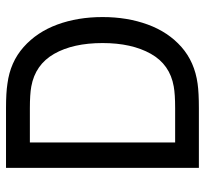

<svg xmlns="http://www.w3.org/2000/svg" viewBox="-42 -656 707 664"><g transform="rotate(-90 312.0 -324.5)"><path d="M269.5 9.3H63V-657.7H269.5Q322.8 -657.7 354 -652.8Q428.7 -643.1 480.7 -596.9Q532.7 -550.8 558.6 -480.2Q584.5 -409.7 584.5 -323.7Q584.5 -238.3 558.6 -167.5Q532.7 -96.7 481 -51Q429.2 -5.4 354 4.9Q323.2 9.3 269.5 9.3ZM269.5 -72.8Q317.4 -72.8 344.2 -77.6Q420.4 -90.8 457.5 -157Q494.6 -223.1 494.6 -323.7Q494.6 -425.8 457.3 -491.2Q419.9 -556.6 344.2 -570.3Q317.4 -575.2 269.5 -575.2H150.9V-72.8Z"/></g></svg>

Font: Potro Sans Bangla SemiBold
Style: Regular
Weight: 600
Designer: Jayed Ahsan Saad
Foundry: Codepotro
Version: Potro Sans Bangla;Version 0.996;CodepotroFonts;